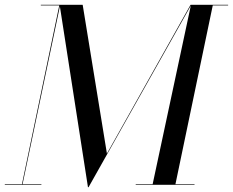

<svg xmlns="http://www.w3.org/2000/svg" viewBox="-45 -770 970 800"><path d="M-25 -2.5H46.5L202 -747.5H125V-750H299.5L400.5 -130L749 -750H905.5V-747.5H841.5L686 -2.5H765.5V0H520.5V-2.5H591L750 -746.5L324 10H321.5L204.5 -743.5L49 -2.5H127.5V0H-25Z"/></svg>

Font: Bodoni* 72pt
Style: Italic
Weight: 400
Italic angle: -13°
Version: Version 2.3